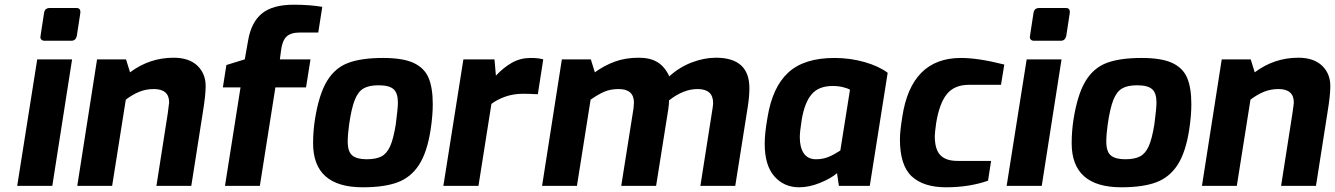

<svg xmlns="http://www.w3.org/2000/svg" viewBox="-20 -789 5667 815"><path d="M152 -636 167 -734Q170 -755 191 -755H305Q323 -755 321 -734L306 -636Q301 -616 283 -616H169Q160 -616 155 -621.5Q150 -627 152 -636ZM138 -537H286L202 0H53Z M392 -537H515L532 -482Q615 -544 717 -544Q782 -544 817.5 -510.5Q853 -477 853 -423Q853 -385 841 -312L792 0H644L692 -307Q698 -349 698 -354Q698 -411 633 -411Q600 -411 571.5 -399.5Q543 -388 514 -366L456 0H308Z M1001 -418H926L941 -513L1019 -537L1033 -616Q1046 -694 1091.5 -731.5Q1137 -769 1227 -769Q1294 -769 1348 -760L1331 -651H1254Q1214 -651 1196 -633.5Q1178 -616 1173 -575L1168 -537H1298L1279 -418H1149L1083 0H935Z M1309 -181Q1309 -232 1317 -283Q1334 -389 1368 -445Q1402 -501 1458 -522Q1514 -543 1606 -543Q1690 -543 1735.5 -522Q1781 -501 1799 -459Q1817 -417 1817 -347Q1817 -298 1808 -239Q1793 -142 1758.5 -89Q1724 -36 1667.5 -15Q1611 6 1520 6Q1309 6 1309 -181ZM1660 -261Q1669 -329 1669 -354Q1669 -394 1650.5 -410.5Q1632 -427 1587 -427Q1546 -427 1523 -413.5Q1500 -400 1486 -365Q1472 -330 1462 -261Q1456 -218 1456 -188Q1456 -145 1475.5 -129Q1495 -113 1536 -113Q1576 -113 1599 -125Q1622 -137 1636 -168Q1650 -199 1660 -261Z M1947 -537H2079L2085 -468Q2118 -503 2153.5 -523Q2189 -543 2232 -543Q2266 -543 2286 -537L2263 -389Q2225 -391 2201 -391Q2160 -391 2125.5 -379Q2091 -367 2066 -348L2011 0H1862Z M2365 -537H2488L2505 -482Q2545 -511 2590 -527.5Q2635 -544 2692 -544Q2740 -544 2771 -525Q2802 -506 2821 -465Q2864 -504 2916.5 -524Q2969 -544 3019 -544Q3161 -544 3161 -415Q3161 -379 3154 -335L3101 0H2953L3005 -331Q3007 -345 3007 -352Q3007 -411 2941 -411Q2881 -411 2820 -363Q2820 -350 2817 -327L2765 0H2617L2669 -328Q2671 -348 2671 -353Q2671 -411 2606 -411Q2572 -411 2546 -400Q2520 -389 2487 -366L2429 0H2281Z M3226 -179Q3226 -224 3238 -291Q3259 -420 3326.5 -481.5Q3394 -543 3522 -543Q3589 -543 3650 -525.5Q3711 -508 3748 -480L3672 0H3541L3533 -54Q3508 -32 3461.5 -13Q3415 6 3372 6Q3308 6 3267 -40.5Q3226 -87 3226 -179ZM3547 -150 3588 -408Q3579 -414 3558.5 -419Q3538 -424 3514 -424Q3455 -424 3425 -388.5Q3395 -353 3383 -280Q3375 -230 3375 -206Q3375 -163 3392 -138Q3409 -113 3444 -113Q3473 -113 3497 -123Q3521 -133 3547 -150Z M3800 -198Q3800 -231 3810 -293Q3848 -543 4059 -543Q4133 -543 4243 -515L4229 -429H4093Q4032 -429 4000 -390.5Q3968 -352 3954 -268Q3948 -226 3948 -211Q3948 -155 3971.5 -130.5Q3995 -106 4044 -106H4187L4174 -22Q4094 6 3996 6Q3900 6 3850 -40.5Q3800 -87 3800 -198Z M4352 -636 4367 -734Q4370 -755 4391 -755H4505Q4523 -755 4521 -734L4506 -636Q4501 -616 4483 -616H4369Q4360 -616 4355 -621.5Q4350 -627 4352 -636ZM4338 -537H4486L4402 0H4253Z M4529 -181Q4529 -232 4537 -283Q4554 -389 4588 -445Q4622 -501 4678 -522Q4734 -543 4826 -543Q4910 -543 4955.5 -522Q5001 -501 5019 -459Q5037 -417 5037 -347Q5037 -298 5028 -239Q5013 -142 4978.5 -89Q4944 -36 4887.5 -15Q4831 6 4740 6Q4529 6 4529 -181ZM4880 -261Q4889 -329 4889 -354Q4889 -394 4870.5 -410.5Q4852 -427 4807 -427Q4766 -427 4743 -413.5Q4720 -400 4706 -365Q4692 -330 4682 -261Q4676 -218 4676 -188Q4676 -145 4695.5 -129Q4715 -113 4756 -113Q4796 -113 4819 -125Q4842 -137 4856 -168Q4870 -199 4880 -261Z M5166 -537H5289L5306 -482Q5389 -544 5491 -544Q5556 -544 5591.5 -510.5Q5627 -477 5627 -423Q5627 -385 5615 -312L5566 0H5418L5466 -307Q5472 -349 5472 -354Q5472 -411 5407 -411Q5374 -411 5345.5 -399.5Q5317 -388 5288 -366L5230 0H5082Z"/></svg>

Font: Exo
Style: Bold Italic
Weight: 700
Italic angle: -9°
Designer: Natanael Gama
Foundry: Natanael Gama
Version: Version 1.500; ttfautohint (v1.6)